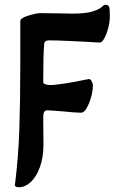

<svg xmlns="http://www.w3.org/2000/svg" viewBox="-20 -490 489 804"><path d="M42 284 44 272Q57 167 61 50.5Q65 -66 65 -222V-402Q65 -414 98.5 -424.5Q132 -435 149 -435L228 -434Q250 -433 281 -433Q333 -433 360.5 -440Q388 -447 404 -459Q407 -462 412 -466Q417 -470 421 -470Q434 -470 437 -461Q440 -452 440 -423Q440 -398 433 -372Q426 -346 416.5 -329Q407 -312 399 -312Q383 -312 343 -315Q322 -316 269 -318.5Q216 -321 185 -321Q166 -321 165 -306Q161 -261 161 -146Q161 -140 172 -136.5Q183 -133 200 -134Q255 -139 331 -155Q353 -159 353 -159Q359 -159 364 -149.5Q369 -140 369 -133Q369 -98 353 -58Q337 -18 319 -18Q297 -18 239 -24Q189 -28 177 -28Q161 -28 161 1L162 114Q162 169 147 210Q132 251 108.5 272.5Q85 294 60 294Q50 294 46 291.5Q42 289 42 284Z"/></svg>

Font: EB Garamond
Style: Bold
Weight: 700
Designer: Georg Duffner and Octavio Pardo
Foundry: Georg Duffner
Version: Version 1.000; ttfautohint (v1.6)